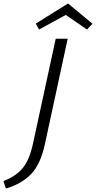

<svg xmlns="http://www.w3.org/2000/svg" viewBox="-89 -881 553 1106"><path d="M303 -861 444 -744 412 -711 290 -795 136 -711 117 -745ZM101 -54 232 -658H301L169 -48Q144 66 90 122Q36 178 -55 205L-69 162Q2 135 41.5 87.5Q81 40 101 -54Z"/></svg>

Font: EauTest
Style: Italic
Weight: 400
Italic angle: -12°
Designer: Christian Thalmann (Catharsis Fonts)
Version: Version 0.001;PS 000.001;hotconv 1.0.88;makeotf.lib2.5.64775